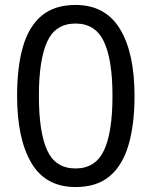

<svg xmlns="http://www.w3.org/2000/svg" viewBox="-20 -745 612 775"><path d="M523 -358Q523 -243 499 -160.5Q475 -78 423 -34Q371 10 285 10Q164 10 106.5 -87.5Q49 -185 49 -358Q49 -474 72.5 -556Q96 -638 148 -681.5Q200 -725 285 -725Q405 -725 464 -628.5Q523 -532 523 -358ZM137 -358Q137 -211 170.5 -138Q204 -65 285 -65Q365 -65 399.5 -137.5Q434 -210 434 -358Q434 -504 399.5 -577Q365 -650 285 -650Q204 -650 170.5 -577Q137 -504 137 -358Z"/></svg>

Font: Noto Sans Wancho
Style: Regular
Weight: 400
Designer: Monotype Design Team
Foundry: Monotype Imaging Inc.
Version: Version 2.001; ttfautohint (v1.8.4.7-5d5b)